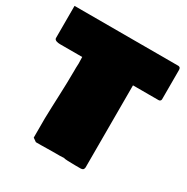

<svg xmlns="http://www.w3.org/2000/svg" viewBox="-157 -799 883 909"><g transform="rotate(30 284.0 -344.0)"><path d="M-5.9 -494.1C-5.9 -481.4 13.7 -478.5 24.4 -478.5H146.5C146.5 -470.7 147.5 -452.1 147.5 -443.4C147.5 -435.5 146.5 -426.8 146.5 -418.9V-406.2C146.5 -312.5 140.6 -227.5 138.7 -138.7V-33.2L158.2 -19.5H185.5C209 -19.5 227.5 -20.5 250 -20.5H289.1C296.9 -20.5 304.7 -21.5 312.5 -21.5C312.5 -18.6 349.6 -17.6 375 -17.6H406.2C419.9 -19.5 419.9 -24.4 421.9 -33.2V-482.4H560.5C565.4 -482.4 573.2 -483.4 574.2 -494.1V-650.4C574.2 -659.2 574.2 -668 562.5 -669.9H-5.9Z"/></g></svg>

Font: Bowlby One SC
Style: Regular
Weight: 400
Width: 1
Version: Version 1.2